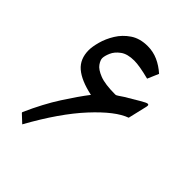

<svg xmlns="http://www.w3.org/2000/svg" viewBox="-189 -773 886 886"><g transform="rotate(45 254.0 -329.5)"><path d="M263.7 -570.3Q296.9 -570.3 363.8 -553.2L387.2 -607.9Q358.9 -633.3 327.1 -647.5Q295.4 -661.6 259.8 -661.6Q209.5 -661.6 175 -638.4Q140.6 -615.2 119.6 -581.1Q98.6 -546.9 89.4 -512.7Q80.1 -478.5 80.1 -456.1Q80.1 -398.4 117.9 -366Q155.8 -333.5 233.4 -316.9Q198.2 -271.5 153.1 -201.4Q107.9 -131.3 66.4 -38.1Q65.9 -36.1 65.9 -35.2Q65.9 -34.2 66.9 -32.7L105.5 3.4Q192.9 -154.3 280.3 -248.8Q367.7 -343.3 431.2 -365.7L452.1 -454.6Q454.1 -461.9 454.1 -467.8Q454.1 -473.6 447.3 -473.6Q440.9 -473.6 412.8 -457Q384.8 -440.4 348.1 -418.5Q335.9 -411.1 326.9 -404.3Q317.9 -397.5 311 -397.5Q244.6 -397.5 210 -411.1Q175.3 -424.8 162.8 -442.9Q150.4 -460.9 150.4 -473.6Q150.4 -488.3 160.2 -511.2Q169.9 -534.2 194.6 -552.2Q219.2 -570.3 263.7 -570.3Z"/></g></svg>

Font: Sahel VF Regular
Style: Regular
Weight: 400
Foundry: Saber Rastikerdar (saber.rastikerdar@gmail.com)
Version: Version 3.4.0